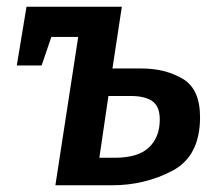

<svg xmlns="http://www.w3.org/2000/svg" viewBox="-20 -552 649 572"><path d="M401 -348Q472 -348 524 -317.5Q576 -287 576 -203Q576 -87 494 -43.5Q412 0 313 0H145L213 -442H133L104 -357H30L59 -532H343L315 -348ZM322 -82Q391 -82 423.5 -112.5Q456 -143 456 -196Q456 -235 434 -250.5Q412 -266 370 -266H303L276 -82Z"/></svg>

Font: Bitter Pro SemiBold
Style: Italic
Weight: 600
Italic angle: -9°
Designer: Sol Matas, and Bitter project Authors
Foundry: Sol Matas
Version: Version 1.010